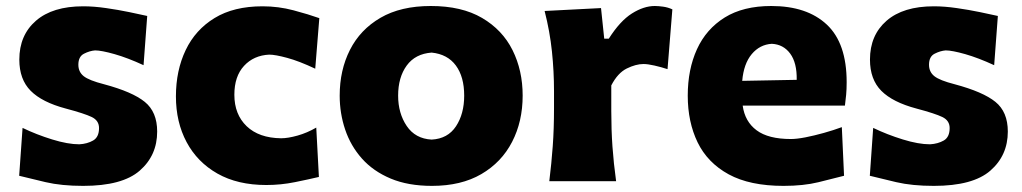

<svg xmlns="http://www.w3.org/2000/svg" viewBox="-20 -604 3407 640"><path d="M257.3 15.6Q185.1 15.6 132.1 3.2Q79.1 -9.3 43.9 -18.1L55.2 -177.7Q101.6 -155.3 153.8 -139.2Q206.1 -123 244.6 -123Q271 -124.5 290.5 -135.7Q310.1 -147 310.1 -177.2Q310.1 -202.1 285.9 -213.9Q261.7 -225.6 199.2 -242.2Q120.1 -263.2 82.3 -301.3Q44.4 -339.4 44.4 -405.3Q44.4 -486.8 99.9 -534.9Q155.3 -583 257.3 -583Q293 -583 333.5 -577.1Q374 -571.3 410.6 -563.7Q447.3 -556.2 470.7 -550.8L458.5 -386.7Q405.8 -411.1 361.8 -423.6Q317.9 -436 296.9 -436Q278.8 -434.6 260 -425Q241.2 -415.5 241.2 -388.2Q241.2 -364.3 259 -350.1Q276.9 -335.9 326.7 -323.2Q421.4 -297.9 462.6 -264.4Q503.9 -231 503.9 -165.5Q503.9 -85.9 445.8 -35.2Q387.7 15.6 257.3 15.6Z M867.7 12.7Q772 12.7 704.8 -25.4Q637.7 -63.5 602.1 -130.1Q566.4 -196.8 566.4 -282.7Q566.4 -369.1 598.9 -437Q631.3 -504.9 695.3 -543.9Q759.3 -583 855 -583Q908.2 -583 958.5 -569.6Q1008.8 -556.2 1044.4 -543.5L1030.8 -375Q977.1 -400.4 937.3 -411.1Q897.5 -421.9 877.4 -421.9Q825.7 -419.4 793.5 -384.5Q761.2 -349.6 761.2 -288.1Q761.2 -222.7 802.2 -183.3Q843.3 -144 917 -143.1Q939.9 -143.1 971.9 -152.1Q1003.9 -161.1 1034.2 -178.7L1043 -14.2Q1009.8 -6.3 962.9 3.2Q916 12.7 867.7 12.7Z M1419.9 15.6Q1340.3 15.6 1282.2 -8.8Q1224.1 -33.2 1186.5 -75.4Q1148.9 -117.7 1130.6 -171.9Q1112.3 -226.1 1112.3 -285.2Q1112.3 -370.1 1146.5 -437.7Q1180.7 -505.4 1248.3 -544.7Q1315.9 -584 1416 -584Q1519 -584 1586.9 -544.2Q1654.8 -504.4 1688.5 -436.8Q1722.2 -369.1 1722.2 -285.2Q1722.2 -199.2 1687 -131.1Q1651.9 -63 1584.5 -23.7Q1517.1 15.6 1419.9 15.6ZM1418.9 -138.7Q1472.7 -141.6 1500 -183.1Q1527.3 -224.6 1527.3 -285.2Q1527.3 -348.1 1499.5 -385.7Q1471.7 -423.3 1418.9 -428.7Q1364.3 -424.8 1335.7 -385.5Q1307.1 -346.2 1307.1 -285.2Q1307.1 -226.6 1335.7 -184.1Q1364.3 -141.6 1418.9 -138.7Z M1811 0Q1818.4 -60.1 1822.5 -116.9Q1826.7 -173.8 1826.7 -244.6V-300.8Q1826.7 -366.2 1819.8 -432.4Q1813 -498.5 1795.4 -567.4L1983.4 -577.1L1994.1 -475.1H2009.3Q2046.9 -534.2 2086.4 -559.1Q2126 -584 2162.6 -584Q2174.3 -584 2190.4 -581.8Q2206.5 -579.6 2221.2 -572.8L2205.1 -373.5Q2184.1 -380.4 2161.6 -385.5Q2139.2 -390.6 2125 -390.6Q2099.6 -390.6 2069.3 -375.7Q2039.1 -360.8 2017.6 -319.3V-233.9Q2017.6 -171.4 2021.5 -115.7Q2025.4 -60.1 2033.7 0Z M2591.8 15.6Q2479.5 15.6 2408.9 -22.9Q2338.4 -61.5 2305.4 -129.4Q2272.5 -197.3 2272.5 -285.2Q2272.5 -372.6 2303.2 -439.9Q2334 -507.3 2395.8 -545.7Q2457.5 -584 2550.8 -584Q2669.9 -584 2736.1 -522Q2802.2 -460 2802.2 -330.1Q2802.2 -306.2 2800.5 -288.1Q2798.8 -270 2796.4 -252H2455.6Q2462.9 -198.7 2502 -169.7Q2541 -140.6 2616.2 -140.6Q2635.7 -140.6 2664.8 -146.2Q2693.8 -151.9 2726.1 -160.9Q2758.3 -169.9 2786.1 -180.2L2793.5 -18.1Q2757.8 -8.8 2708 3.4Q2658.2 15.6 2591.8 15.6ZM2635.7 -337.9Q2636.7 -394.5 2614 -425.3Q2591.3 -456.1 2552.7 -458Q2512.7 -455.6 2485.8 -423.6Q2459 -391.6 2454.1 -334.5Z M3092.8 15.6Q3020.5 15.6 2967.5 3.2Q2914.6 -9.3 2879.4 -18.1L2890.6 -177.7Q2937 -155.3 2989.3 -139.2Q3041.5 -123 3080.1 -123Q3106.4 -124.5 3126 -135.7Q3145.5 -147 3145.5 -177.2Q3145.5 -202.1 3121.3 -213.9Q3097.2 -225.6 3034.7 -242.2Q2955.6 -263.2 2917.7 -301.3Q2879.9 -339.4 2879.9 -405.3Q2879.9 -486.8 2935.3 -534.9Q2990.7 -583 3092.8 -583Q3128.4 -583 3168.9 -577.1Q3209.5 -571.3 3246.1 -563.7Q3282.7 -556.2 3306.2 -550.8L3293.9 -386.7Q3241.2 -411.1 3197.3 -423.6Q3153.3 -436 3132.3 -436Q3114.3 -434.6 3095.5 -425Q3076.7 -415.5 3076.7 -388.2Q3076.7 -364.3 3094.5 -350.1Q3112.3 -335.9 3162.1 -323.2Q3256.8 -297.9 3298.1 -264.4Q3339.4 -231 3339.4 -165.5Q3339.4 -85.9 3281.2 -35.2Q3223.1 15.6 3092.8 15.6Z"/></svg>

Font: Pinar-DS2-FD ExtraBold
Style: Regular
Weight: 800
Designer: Amin Abedi
Version: Version 3.000